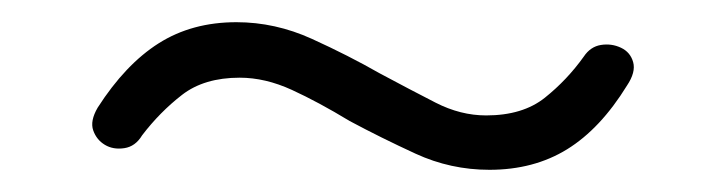

<svg xmlns="http://www.w3.org/2000/svg" viewBox="-20 -374 640 173"><path d="M421 -221Q386 -221 354.5 -235.5Q323 -250 295 -265Q267 -282 243 -293Q219 -304 196 -304Q164 -304 144 -288.5Q124 -273 108 -252Q102 -242 92 -240.5Q82 -239 74.5 -243.5Q67 -248 64 -256.5Q61 -265 68 -277Q93 -316 123 -335Q153 -354 193 -354Q228 -354 261 -339Q294 -324 322 -308Q350 -293 372.5 -281.5Q395 -270 418 -270Q451 -270 471 -286Q491 -302 506 -323Q512 -332 521.5 -333.5Q531 -335 539.5 -331Q548 -327 550.5 -318Q553 -309 545 -297Q521 -258 491 -239.5Q461 -221 421 -221Z"/></svg>

Font: Nunito ExtraLight Light
Style: Italic
Weight: 300
Italic angle: -9°
Version: Version 3.602